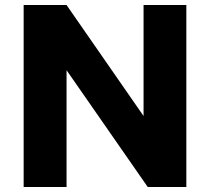

<svg xmlns="http://www.w3.org/2000/svg" viewBox="-20 -743 835 763"><path d="M550.5 -723H720.5V0H567L244.5 -464V0H74V-723H244.5L550.5 -282Z"/></svg>

Font: Public Sans Thin ExtraBold
Style: Regular
Weight: 800
Version: Version 1.007